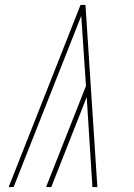

<svg xmlns="http://www.w3.org/2000/svg" viewBox="-20 -755 540 775"><path d="M353 0 330 -363 187 0H166L327 -408L308 -691L35 0H15L305 -735H325L373 0Z"/></svg>

Font: Iosevka Curly Thin
Style: Italic
Weight: 100
Italic angle: -9°
Monospace: yes
Designer: Belleve Invis
Foundry: Belleve Invis
Version: Version 22.1.2; ttfautohint (v1.8.4)